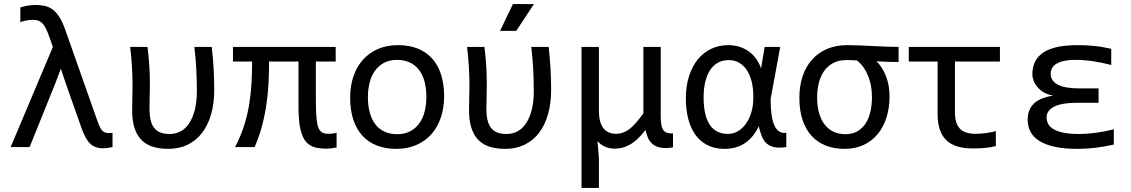

<svg xmlns="http://www.w3.org/2000/svg" viewBox="-20 -720 5538 940"><path d="M219.2 -545.9 238.8 -490.2 32.2 0H125L252 -314.9L277.8 -383.8L300.8 -314.9L377.9 -96.2C384.4 -78 391.1 -62.3 397.9 -49.3C404.8 -36.3 412.4 -25.7 420.7 -17.6C429 -9.4 438.2 -3.5 448.5 0.2C458.7 4 470.5 5.9 483.9 5.9C497.6 5.9 513.2 3.9 530.8 0V-69.8C527.2 -69.2 523.9 -68.8 521 -68.8H512.2C505.4 -68.8 499.4 -69.7 494.4 -71.5C489.3 -73.3 484.8 -76.3 480.7 -80.6C476.6 -84.8 472.8 -90.5 469.2 -97.7C465.7 -104.8 461.9 -113.9 458 -125L299.3 -574.7C290.2 -600.4 280.5 -621.3 270.3 -637.2C260 -653.2 248.9 -665.4 236.8 -674.1C224.8 -682.7 211.8 -688.5 198 -691.4C184.2 -694.3 168.9 -695.8 152.3 -695.8C141.9 -695.8 129.9 -694.7 116.2 -692.4C102.5 -690.1 90.3 -687.2 79.6 -683.6V-611.8C90 -615.4 100.5 -618.2 111.1 -620.1C121.7 -622.1 131.3 -623 140.1 -623C149.6 -623 158 -621.9 165.5 -619.6C173 -617.4 179.8 -613.3 185.8 -607.4C191.8 -601.6 197.5 -593.7 202.9 -583.7C208.3 -573.8 213.7 -561.2 219.2 -545.9Z M1016.6 -490.2H931.6C935.9 -454.4 939 -418.7 940.9 -383.1C942.9 -347.4 943.8 -311.4 943.8 -274.9C943.8 -238.4 940.3 -206.9 933.3 -180.4C926.4 -153.9 916.9 -132 905 -114.7C893.1 -97.5 879.2 -84.7 863 -76.4C846.9 -68.1 829.8 -64 811.5 -64C793.3 -64 777.9 -66.4 765.4 -71.3C752.8 -76.2 742.6 -83.7 734.6 -94C726.6 -104.2 720.9 -117.2 717.3 -132.8C713.7 -148.4 711.9 -165.7 711.9 -184.6C711.9 -208.3 712.2 -230.8 712.9 -252C713.5 -273.1 713.9 -290.5 713.9 -304.2C713.9 -368.3 710 -430.3 702.1 -490.2H617.2C625 -428.4 628.9 -364.3 628.9 -297.9C628.9 -280.9 628.6 -262.5 627.9 -242.4C627.3 -222.4 627 -201 627 -178.2C627 -116.4 641 -69.7 669.2 -38.3C697.3 -6.9 742.4 8.8 804.2 8.8C839.4 8.8 870.8 2 898.7 -11.5C926.5 -25 950 -44.3 969.2 -69.3C988.4 -94.4 1003.2 -124.7 1013.4 -160.2C1023.7 -195.6 1028.8 -235.2 1028.8 -278.8C1028.8 -314.3 1027.8 -349.5 1025.9 -384.5C1023.9 -419.5 1020.8 -454.8 1016.6 -490.2Z M1627.9 2V-69.8C1622.1 -68.5 1615.9 -67.4 1609.4 -66.4C1602.9 -65.4 1596 -64.9 1588.9 -64.9C1579.8 -64.9 1571.8 -65.9 1564.9 -67.9C1558.1 -69.8 1551.8 -74.5 1545.9 -82C1540 -89.5 1535.7 -100.8 1533 -116C1530.2 -131.1 1528.4 -149.6 1527.6 -171.4C1526.8 -193.2 1526.4 -209.3 1526.4 -219.7V-418.9H1623.5V-490.2H1120.6V-418.9H1214.4C1214.4 -383.5 1213.4 -348.6 1211.4 -314.5C1209.5 -280.3 1205.8 -246.1 1200.4 -211.9C1195.1 -177.7 1186.9 -143.1 1176 -108.2C1165.1 -73.2 1150.1 -37.1 1130.9 0H1226.6C1242.5 -37.1 1255 -73.1 1263.9 -107.9C1272.9 -142.7 1279.8 -177.3 1284.7 -211.7C1289.6 -246 1292.9 -280.3 1294.7 -314.5C1296.5 -348.6 1297.4 -383.5 1297.4 -418.9H1441.4V-185.3C1441.4 -173.7 1442.4 -155.4 1444.3 -130.1C1446.3 -104.9 1451.1 -81.9 1458.7 -61C1466.4 -40.2 1476.5 -25 1489 -15.4C1501.5 -5.8 1515.1 0.5 1529.8 3.4C1544.4 6.3 1560.1 7.8 1576.7 7.8C1585.1 7.8 1593.7 7.2 1602.3 6.1C1610.9 5 1619.5 3.6 1627.9 2Z M2154.3 -249C2154.3 -289.4 2149.2 -325.2 2138.9 -356.4C2128.7 -387.7 2113.9 -413.8 2094.5 -434.8C2075.1 -455.8 2051.5 -471.8 2023.7 -482.7C1995.8 -493.6 1964.4 -499 1929.2 -499C1892.4 -499 1859.5 -492.8 1830.6 -480.2C1801.6 -467.7 1777 -450.1 1756.8 -427.5C1736.7 -404.9 1721.2 -377.8 1710.4 -346.4C1699.7 -315 1694.3 -280.3 1694.3 -242.2C1694.3 -201.5 1699.5 -165.5 1709.7 -134.3C1720 -103 1734.8 -76.8 1754.2 -55.7C1773.5 -34.5 1797.1 -18.5 1825 -7.6C1852.8 3.3 1884.3 8.8 1919.4 8.8C1956.2 8.8 1989.1 2.5 2018.1 -10C2047 -22.5 2071.6 -40.1 2091.8 -62.7C2112 -85.4 2127.4 -112.5 2138.2 -144.3C2148.9 -176 2154.3 -210.9 2154.3 -249ZM2067.4 -245.1C2067.4 -220.7 2064.7 -197.5 2059.3 -175.5C2054 -153.6 2045.5 -134.3 2033.9 -117.7C2022.4 -101.1 2007.6 -87.8 1989.5 -77.9C1971.4 -68 1949.7 -63 1924.3 -63C1902.2 -63 1882.3 -66.8 1864.7 -74.5C1847.2 -82.1 1832.2 -93.5 1819.8 -108.6C1807.5 -123.8 1797.9 -142.7 1791.3 -165.5C1784.6 -188.3 1781.2 -214.8 1781.2 -245.1C1781.2 -269.2 1783.9 -292.2 1789.3 -314.2C1794.7 -336.2 1803.1 -355.5 1814.7 -372.1C1826.3 -388.7 1841.1 -401.9 1859.1 -411.9C1877.2 -421.8 1898.9 -426.8 1924.3 -426.8C1946.1 -426.8 1965.9 -422.9 1983.6 -415.3C2001.4 -407.6 2016.4 -396.2 2028.8 -381.1C2041.2 -366 2050.7 -347.1 2057.4 -324.5C2064 -301.8 2067.4 -275.4 2067.4 -245.1Z M2666 -490.2H2581.1C2585.3 -454.4 2588.4 -418.7 2590.3 -383.1C2592.3 -347.4 2593.3 -311.4 2593.3 -274.9C2593.3 -238.4 2589.8 -206.9 2582.8 -180.4C2575.8 -153.9 2566.3 -132 2554.4 -114.7C2542.6 -97.5 2528.6 -84.7 2512.5 -76.4C2496.3 -68.1 2479.2 -64 2460.9 -64C2442.7 -64 2427.3 -66.4 2414.8 -71.3C2402.3 -76.2 2392 -83.7 2384 -94C2376.1 -104.2 2370.3 -117.2 2366.7 -132.8C2363.1 -148.4 2361.3 -165.7 2361.3 -184.6C2361.3 -208.3 2361.7 -230.8 2362.3 -252C2363 -273.1 2363.3 -290.5 2363.3 -304.2C2363.3 -368.3 2359.4 -430.3 2351.6 -490.2H2266.6C2274.4 -428.4 2278.3 -364.3 2278.3 -297.9C2278.3 -280.9 2278 -262.5 2277.3 -242.4C2276.7 -222.4 2276.4 -201 2276.4 -178.2C2276.4 -116.4 2290.4 -69.7 2318.6 -38.3C2346.8 -6.9 2391.8 8.8 2453.6 8.8C2488.8 8.8 2520.3 2 2548.1 -11.5C2575.9 -25 2599.4 -44.3 2618.7 -69.3C2637.9 -94.4 2652.6 -124.7 2662.8 -160.2C2673.1 -195.6 2678.2 -235.2 2678.2 -278.8C2678.2 -314.3 2677.2 -349.5 2675.3 -384.5C2673.3 -419.5 2670.2 -454.8 2666 -490.2ZM2594.2 -700.2H2491.2L2428.2 -568.8H2507.3ZM2199.2 -490.2Z M2912.1 -490.2H2827.1V200.2H2912.1V55.2L2905.3 -29.3C2916.3 -16.6 2929.1 -7.2 2943.6 -1.2C2958.1 4.8 2973.8 7.8 2990.7 7.8C3001.5 7.8 3012.6 6.5 3024.2 3.9C3035.7 1.3 3047.9 -3.4 3060.8 -10.3C3073.6 -17.1 3086.6 -26.4 3099.6 -38.3C3112.6 -50.2 3126.1 -65.4 3140.1 -84C3143.1 -70.3 3146.9 -57.9 3151.6 -46.9C3156.3 -35.8 3162.6 -26.4 3170.4 -18.8C3178.2 -11.1 3187.9 -5.3 3199.5 -1.2C3211 2.8 3224.9 4.9 3241.2 4.9C3247.7 4.9 3253.8 4.5 3259.5 3.7C3265.2 2.8 3270.3 2 3274.9 1V-66.9H3266.1C3256.3 -66.9 3248.2 -68.4 3241.7 -71.3C3235.2 -74.2 3229.9 -79 3225.8 -85.7C3221.8 -92.4 3218.9 -101.2 3217.3 -112.3C3215.7 -123.4 3214.8 -137.2 3214.8 -153.8V-490.2H3129.9V-165C3115.6 -145.2 3102.6 -128.8 3091.1 -116C3079.5 -103.1 3068.6 -93 3058.3 -85.7C3048.1 -78.4 3037.8 -73.1 3027.3 -69.8C3016.9 -66.6 3006.8 -64.9 2997.1 -64.9C2940.4 -64.9 2912.1 -102.7 2912.1 -178.2Z M3337.9 -237.8C3337.9 -201.3 3341.8 -168 3349.6 -137.7C3357.4 -107.4 3369.1 -81.5 3384.8 -59.8C3400.4 -38.2 3420 -21.3 3443.6 -9.3C3467.2 2.8 3495 8.8 3526.9 8.8C3566.6 8.8 3600.4 -0.9 3628.4 -20.3C3656.4 -39.6 3678.5 -66.9 3694.8 -102.1C3699.1 -83.5 3704 -67.1 3709.7 -52.7C3715.4 -38.4 3723.2 -26.8 3733.2 -17.8C3743.1 -8.9 3755.7 -2.8 3771 0.5C3786.3 3.7 3805.8 3.6 3829.6 0V-69.8C3803.5 -66.2 3784.3 -78 3771.7 -105C3759.2 -132 3752.9 -173.7 3752.9 -230V-235.8L3799.8 -490.2H3723.6L3706.1 -384.8C3699.9 -403 3691.6 -419.2 3681.2 -433.3C3670.7 -447.5 3658.5 -459.5 3644.5 -469.2C3630.5 -479 3615.2 -486.4 3598.6 -491.5C3582 -496.5 3564.5 -499 3545.9 -499C3515.3 -499 3487.3 -493 3461.9 -481C3436.5 -468.9 3414.6 -451.6 3396.2 -429C3377.8 -406.3 3363.5 -378.9 3353.3 -346.7C3343 -314.5 3337.9 -278.2 3337.9 -237.8ZM3424.8 -243.2C3424.8 -271.5 3427.5 -296.9 3432.9 -319.3C3438.2 -341.8 3446.1 -360.9 3456.5 -376.7C3467 -392.5 3479.8 -404.6 3495.1 -413.1C3510.4 -421.5 3528 -425.8 3547.9 -425.8C3567.1 -425.8 3584.1 -421.4 3599.1 -412.6C3614.1 -403.8 3626.7 -391.5 3637 -375.7C3647.2 -359.9 3654.9 -341.2 3660.2 -319.6C3665.4 -297.9 3668 -274.4 3668 -249V-240.2C3668 -215.2 3664.8 -191.9 3658.4 -170.4C3652.1 -148.9 3643.3 -130.3 3632.1 -114.5C3620.8 -98.7 3607.7 -86.4 3592.8 -77.6C3577.8 -68.8 3561.5 -64.5 3543.9 -64.5C3504.6 -64.5 3474.9 -79.3 3454.8 -109.1C3434.8 -138.9 3424.8 -183.6 3424.8 -243.2Z M4271.5 -419.9C4294.6 -418.6 4314.1 -417.7 4330.1 -417.2C4346 -416.7 4362.5 -416.5 4379.4 -416.5V-490.2C4359.2 -490.2 4338.4 -490.7 4316.9 -491.7L4252.4 -494.6C4231 -495.6 4209.7 -496.6 4188.7 -497.6C4167.7 -498.5 4147.6 -499 4128.4 -499C4091.3 -499 4058.3 -492.8 4029.3 -480.5C4000.3 -468.1 3975.7 -450.6 3955.6 -428C3935.4 -405.4 3920 -378.2 3909.4 -346.4C3898.8 -314.7 3893.6 -279.6 3893.6 -241.2C3893.6 -200.5 3898.7 -164.6 3908.9 -133.5C3919.2 -102.5 3933.8 -76.4 3952.9 -55.4C3971.9 -34.4 3995 -18.5 4022.2 -7.6C4049.4 3.3 4079.9 8.8 4113.8 8.8C4149.3 8.8 4180.7 2.4 4208.3 -10.5C4235.8 -23.4 4258.9 -41.3 4277.6 -64.2C4296.3 -87.2 4310.5 -114.3 4320.3 -145.5C4330.1 -176.8 4335 -210.9 4335 -248C4335 -285.8 4329 -319.3 4317.1 -348.4C4305.3 -377.5 4290 -401.4 4271.5 -419.9ZM4175.3 -424.3C4198.7 -405.8 4216.9 -380.8 4229.7 -349.4C4242.6 -318 4249 -282.9 4249 -244.1C4249 -221 4246.7 -198.6 4242.2 -176.8C4237.6 -154.9 4230.2 -135.7 4220 -118.9C4209.7 -102.1 4196.3 -88.6 4179.7 -78.4C4163.1 -68.1 4142.7 -63 4118.7 -63C4097.8 -63 4078.9 -66.8 4062 -74.5C4045.1 -82.1 4030.6 -93.5 4018.6 -108.6C4006.5 -123.8 3997.2 -142.7 3990.5 -165.3C3983.8 -187.9 3980.5 -214.2 3980.5 -244.1C3980.5 -265.6 3982.8 -287.2 3987.5 -308.8C3992.3 -330.5 4000.2 -349.9 4011.2 -367.2C4022.3 -384.4 4036.9 -398.5 4055.2 -409.4C4073.4 -420.3 4096.2 -425.8 4123.5 -425.8H4133.8C4137 -425.8 4141.2 -425.7 4146.2 -425.5C4151.3 -425.4 4156.2 -425.2 4161.1 -425C4166 -424.9 4170.7 -424.6 4175.3 -424.3Z M4855.5 -4.9V-78.1C4840.2 -73.9 4823.7 -70.6 4806.2 -68.4C4788.6 -66.1 4772 -64.9 4756.3 -64.9C4719.9 -64.9 4693.9 -73.6 4678.5 -91.1C4663 -108.5 4655.3 -134.8 4655.3 -169.9V-418.9H4875.5V-490.2H4429.2V-418.9H4570.3V-163.1C4570.3 -134.4 4573.6 -109.5 4580.3 -88.4C4587 -67.2 4597.3 -49.6 4611.3 -35.4C4625.3 -21.2 4643.2 -10.7 4665 -3.7C4686.8 3.3 4713.1 6.8 4743.7 6.8C4764.8 6.8 4785.2 5.9 4804.9 3.9C4824.6 2 4841.5 -1 4855.5 -4.9Z M5433.1 -12.2V-86.9C5399.9 -78.8 5369 -72.9 5340.3 -69.3C5311.7 -65.8 5286.3 -64 5264.2 -64C5234.9 -64 5210 -65.9 5189.7 -69.8C5169.4 -73.7 5152.8 -79.3 5140.1 -86.4C5127.4 -93.6 5118.2 -102.1 5112.5 -112.1C5106.9 -122 5104 -133 5104 -145C5104 -167.5 5116.2 -185.1 5140.6 -197.8C5165 -210.4 5203.6 -216.8 5256.3 -216.8H5358.4V-287.1H5266.1C5217.9 -287.1 5182.2 -293.2 5158.9 -305.4C5135.7 -317.6 5124 -335.4 5124 -358.9C5124 -368.3 5126.1 -377.2 5130.1 -385.5C5134.2 -393.8 5141 -401 5150.6 -407C5160.2 -413 5172.8 -417.8 5188.2 -421.4C5203.7 -425 5223 -426.8 5246.1 -426.8C5273.8 -426.8 5301.9 -424.6 5330.6 -420.4C5359.2 -416.2 5389.2 -410 5420.4 -401.9V-481C5389.8 -488.1 5360.8 -492.9 5333.5 -495.4C5306.2 -497.8 5280.4 -499 5256.3 -499C5180.2 -499 5124.1 -487 5088.1 -462.9C5052.2 -438.8 5034.2 -403.5 5034.2 -356.9C5034.2 -346.8 5036.2 -336.3 5040.3 -325.2C5044.4 -314.1 5050.6 -303.6 5059.1 -293.7C5067.5 -283.8 5078.1 -275.1 5090.8 -267.6C5103.5 -260.1 5118.7 -254.9 5136.2 -252C5118.7 -249.3 5102.3 -245.4 5087.2 -240C5072 -234.6 5058.8 -227.3 5047.6 -218C5036.4 -208.7 5027.5 -197.3 5021 -183.6C5014.5 -169.9 5011.2 -153.6 5011.2 -134.8C5011.2 -112.6 5015.8 -92.8 5024.9 -75.2C5034 -57.6 5048.5 -42.6 5068.4 -30C5088.2 -17.5 5113.6 -7.9 5144.5 -1.2C5175.5 5.5 5212.7 8.8 5256.3 8.8C5285 8.8 5313.5 7.1 5341.8 3.7C5370.1 0.2 5400.6 -5 5433.1 -12.2Z"/></svg>

Font: CodeNewRoman Nerd Font Mono
Style: Regular
Weight: 400
Monospace: yes
Designer: Sam Radian
Foundry: Code New Roman
Version: Version 2.00 November 29, 2014;Nerd Fonts 3.2.1